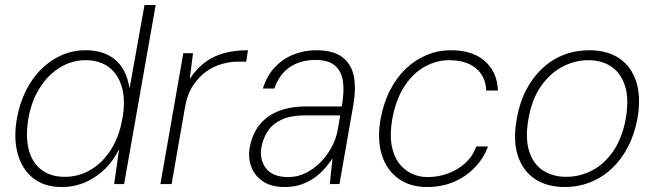

<svg xmlns="http://www.w3.org/2000/svg" viewBox="-20 -740 2631 772"><path d="M228 12Q158 12 113 -24Q68 -60 51 -122.5Q34 -185 48 -264Q59 -324 83.5 -374Q108 -424 145 -461Q182 -498 227.5 -518Q273 -538 325 -538Q397 -538 442.5 -500.5Q488 -463 501 -385L561 -720H606L479 0H439L459 -141Q439 -98 405 -63.5Q371 -29 326 -8.5Q281 12 228 12ZM240 -29Q297 -29 345 -57.5Q393 -86 426.5 -139Q460 -192 472 -263Q485 -333 471 -386Q457 -439 419.5 -468.5Q382 -498 324 -498Q270 -498 222.5 -469.5Q175 -441 141 -388.5Q107 -336 94 -263Q82 -191 95.5 -138.5Q109 -86 146.5 -57.5Q184 -29 240 -29Z M625 0 717 -526H756L743 -423Q772 -466 806.5 -491Q841 -516 883.5 -527Q926 -538 977 -538L970 -492H933Q906 -492 873 -483Q840 -474 809.5 -452.5Q779 -431 755.5 -395Q732 -359 723 -304L670 0Z M1125 12Q1071 12 1037.5 -10.5Q1004 -33 990.5 -69Q977 -105 984 -147Q995 -204 1025.5 -240.5Q1056 -277 1103 -294.5Q1150 -312 1207 -312H1354Q1365 -371 1359 -412.5Q1353 -454 1326.5 -476.5Q1300 -499 1248 -499Q1189 -499 1146 -470.5Q1103 -442 1083 -384H1037Q1053 -436 1086 -470.5Q1119 -505 1162 -521.5Q1205 -538 1251 -538Q1321 -538 1357.5 -509.5Q1394 -481 1403 -431.5Q1412 -382 1401 -320L1345 0H1306L1317 -103Q1306 -87 1289.5 -67Q1273 -47 1249.5 -29Q1226 -11 1195 0.5Q1164 12 1125 12ZM1139 -28Q1177 -28 1210.5 -45Q1244 -62 1270.5 -89.5Q1297 -117 1314 -149.5Q1331 -182 1337 -213L1348 -276H1206Q1150 -276 1113.5 -259.5Q1077 -243 1057.5 -214Q1038 -185 1031 -147Q1023 -97 1050 -62.5Q1077 -28 1139 -28Z M1697 12Q1628 12 1581 -22.5Q1534 -57 1515 -118Q1496 -179 1510 -260Q1522 -326 1548.5 -377.5Q1575 -429 1612.5 -464.5Q1650 -500 1696 -519Q1742 -538 1793 -538Q1882 -538 1931 -493Q1980 -448 1982 -376H1935Q1933 -433 1893.5 -465.5Q1854 -498 1786 -498Q1736 -498 1689 -472.5Q1642 -447 1607 -394.5Q1572 -342 1557 -260Q1547 -201 1554.5 -157.5Q1562 -114 1583 -85.5Q1604 -57 1634 -42.5Q1664 -28 1699 -28Q1742 -28 1781.5 -42.5Q1821 -57 1851 -84.5Q1881 -112 1895 -151H1942Q1925 -104 1889.5 -67Q1854 -30 1805.5 -9Q1757 12 1697 12Z M2251 12Q2179 12 2130 -21Q2081 -54 2061.5 -116Q2042 -178 2058 -263Q2069 -327 2095.5 -378Q2122 -429 2160.5 -465Q2199 -501 2247 -519.5Q2295 -538 2349 -538Q2422 -538 2470.5 -505Q2519 -472 2538.5 -410.5Q2558 -349 2543 -263Q2531 -199 2504.5 -148.5Q2478 -98 2439.5 -62Q2401 -26 2353 -7Q2305 12 2251 12ZM2257 -29Q2311 -29 2360.5 -54.5Q2410 -80 2446 -132.5Q2482 -185 2496 -263Q2510 -343 2493 -395Q2476 -447 2437.5 -472.5Q2399 -498 2346 -498Q2292 -498 2242 -472Q2192 -446 2155.5 -394Q2119 -342 2105 -263Q2091 -185 2107.5 -132.5Q2124 -80 2163.5 -54.5Q2203 -29 2257 -29Z"/></svg>

Font: DM Sans 9pt ExtraLight
Style: Italic
Weight: 250
Italic angle: -10°
Version: Version 4.004;gftools[0.9.30]